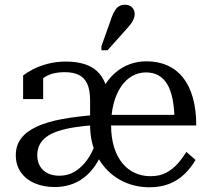

<svg xmlns="http://www.w3.org/2000/svg" viewBox="-20 -783 887 814"><path d="M392 -296 390 -253Q338 -250 297 -243.5Q256 -237 226 -227Q196 -217 176.5 -202.5Q157 -188 147.5 -168.5Q138 -149 138 -125Q138 -98 149.5 -78.5Q161 -59 182 -48.5Q203 -38 232 -38Q268 -38 297 -55.5Q326 -73 349 -104.5Q372 -136 387 -181L419 -152Q404 -111 383.5 -81Q363 -51 336.5 -30.5Q310 -10 278.5 0Q247 10 212 10Q165 10 127.5 -6Q90 -22 68.5 -52.5Q47 -83 47 -125Q47 -166 69 -195.5Q91 -225 134.5 -245.5Q178 -266 242.5 -278Q307 -290 392 -296ZM260 -522Q301 -522 334 -512.5Q367 -503 390 -482.5Q413 -462 425.5 -430.5Q438 -399 438 -355L362 -274V-356Q362 -401 350 -427.5Q338 -454 314 -465.5Q290 -477 255 -477Q201 -477 168.5 -455.5Q136 -434 115 -404Q115 -419 118.5 -430.5Q122 -442 128.5 -450.5Q135 -459 144 -464Q153 -469 163 -471V-363H78V-463Q93 -475 118.5 -488.5Q144 -502 180.5 -512Q217 -522 260 -522ZM618 -36Q658 -36 686 -51.5Q714 -67 734.5 -90.5Q755 -114 770 -139L809 -105Q790 -72 762 -45Q734 -18 697.5 -3.5Q661 11 614 11Q544 11 487 -21.5Q430 -54 396 -113.5Q362 -173 362 -253Q362 -275 365 -290Q368 -305 372 -315.5Q376 -326 381.5 -333.5Q387 -341 392 -348Q405 -390 424.5 -422Q444 -454 471 -476.5Q498 -499 530.5 -511Q563 -523 601 -523Q651 -523 690 -505.5Q729 -488 756 -454Q783 -420 797.5 -369Q812 -318 812 -251H423L422 -296H748L720 -276Q719 -326 711.5 -363.5Q704 -401 689 -426Q674 -451 651.5 -463.5Q629 -476 599 -476Q567 -476 540 -460.5Q513 -445 493 -415.5Q473 -386 462 -344.5Q451 -303 451 -251Q451 -200 463.5 -159.5Q476 -119 498.5 -91.5Q521 -64 551.5 -50Q582 -36 618 -36ZM454 -711Q461 -729 468.5 -740.5Q476 -752 486.5 -757.5Q497 -763 509 -763Q528 -763 539.5 -752Q551 -741 551 -724Q551 -715 547.5 -705Q544 -695 537 -685Q530 -675 521 -665L436 -570H410V-587Z"/></svg>

Font: Roboto Serif 72pt
Style: Regular
Weight: 400
Designer: Greg Gazdowicz
Foundry: Commercial Type
Version: Version 1.008